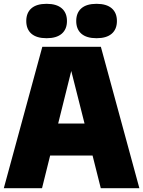

<svg xmlns="http://www.w3.org/2000/svg" viewBox="-21 -985 750 1005"><path d="M-1 0 200.5 -740H507L708.5 0H506.5L463.5 -171H241.5L199 0ZM283.5 -338.5H421.5L352 -613.5ZM484.5 -785Q432 -785 405 -808.5Q378 -832 378 -875Q378 -918 405 -941.5Q432 -965 484.5 -965Q536.5 -965 563.8 -941.5Q591 -918 591 -875Q591 -832 563.8 -808.5Q536.5 -785 484.5 -785ZM223 -785Q170.5 -785 143.5 -808.5Q116.5 -832 116.5 -875Q116.5 -918 143.5 -941.5Q170.5 -965 223 -965Q275 -965 302.2 -941.5Q329.5 -918 329.5 -875Q329.5 -832 302.2 -808.5Q275 -785 223 -785Z"/></svg>

Font: Encode Sans Semi Condensed Black
Style: Regular
Weight: 900
Width: 4
Designer: Multiple Designers
Foundry: Impallari Type
Version: Version 3.000; ttfautohint (v1.8.3) -l 8 -r 50 -G 200 -x 14 